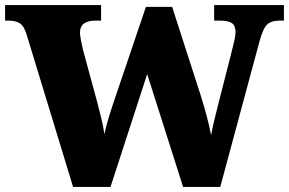

<svg xmlns="http://www.w3.org/2000/svg" viewBox="-26 -734 1135 754"><path d="M78 -600Q68 -632 52 -642.5Q36 -653 7 -653H-6V-714H371V-653H348Q288 -653 288 -605Q288 -597 292 -575.5Q296 -554 300 -538L356 -332Q364 -301 372 -268.5Q380 -236 384 -207Q390 -235 398 -262.5Q406 -290 418 -326L547 -707H650L761 -363Q776 -316 786.5 -275.5Q797 -235 803 -203Q807 -225 814 -255.5Q821 -286 829.5 -318.5Q838 -351 845 -379L883 -528Q888 -548 893.5 -571Q899 -594 899 -607Q899 -633 885 -643Q871 -653 838 -653H815V-714H1089V-653H1070Q1041 -653 1024.5 -639Q1008 -625 994 -575L839 0H693L552 -443L408 0H261Z"/></svg>

Font: Noto Serif Myanmar Black
Style: Regular
Weight: 900
Designer: Ben Mitchell and the Monotype Design Team
Foundry: Monotype Imaging Inc.
Version: Version 2.106; ttfautohint (v1.8.4.7-5d5b)